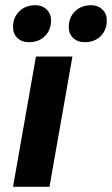

<svg xmlns="http://www.w3.org/2000/svg" viewBox="-20 -717 430 737"><path d="M118 -500H258L170 0H30ZM30 -613Q30 -650 54 -673.5Q78 -697 116 -697Q142 -697 159 -680.5Q176 -664 176 -639Q176 -602 152.5 -578.5Q129 -555 91 -555Q64 -555 47 -571Q30 -587 30 -613ZM244 -613Q244 -650 268 -673.5Q292 -697 330 -697Q356 -697 373 -680.5Q390 -664 390 -639Q390 -602 366.5 -578.5Q343 -555 305 -555Q278 -555 261 -571Q244 -587 244 -613Z"/></svg>

Font: Sarabun ExtraBold
Style: Italic
Weight: 800
Italic angle: -10°
Designer: Suppakit Chalermlarp | Katatrad Co.,Ltd.
Foundry: Cadson Demak Co.,Ltd.
Version: Version 1.000; ttfautohint (v1.6)